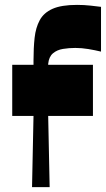

<svg xmlns="http://www.w3.org/2000/svg" viewBox="-20 -765 433 785"><path d="M111 0 117 -291H30V-500H117Q117 -505 117 -509.5Q117 -514 117 -518Q117 -569 121.5 -610.5Q126 -652 142.5 -682.5Q159 -713 195 -729Q231 -745 295 -745Q324 -745 350.5 -742Q377 -739 393 -737V-554Q368 -560 341 -564.5Q314 -569 288 -569Q262 -569 237.5 -565Q213 -561 196.5 -547Q180 -533 177 -504Q177 -503 177 -502Q177 -501 177 -500H360V-291H177L183 0Z"/></svg>

Font: Ojuju ExtraLight ExtraBold
Style: Regular
Weight: 800
Version: Version 1.000